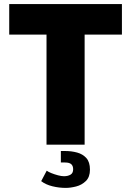

<svg xmlns="http://www.w3.org/2000/svg" viewBox="-20 -706 640 937"><path d="M207 0V-537H25V-686H575V-537H393V0ZM301 211Q268 211 235.5 203Q203 195 181 178L208 127Q216 133 231 139Q246 145 263 149.5Q280 154 292 154Q311 154 324 146.5Q337 139 337 120Q337 104 328 95.5Q319 87 297 87H277V31H299Q329 31 356.5 38.5Q384 46 401.5 65.5Q419 85 419 122Q419 158 399 177.5Q379 197 351.5 204Q324 211 301 211Z"/></svg>

Font: Chivo Mono Medium ExtraBold
Style: Regular
Weight: 800
Monospace: yes
Version: Version 1.008